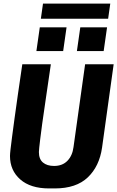

<svg xmlns="http://www.w3.org/2000/svg" viewBox="-20 -1046 657 1076"><path d="M255 10Q151 10 93.5 -40.5Q36 -91 36 -172Q36 -183 39 -209.5Q42 -236 47.5 -278Q53 -320 61 -379Q69 -438 80 -514.5Q91 -591 105 -686H265Q248 -569 236 -487.5Q224 -406 216.5 -352.5Q209 -299 205.5 -267.5Q202 -236 200 -219.5Q198 -203 198 -194Q198 -154 221 -135Q244 -116 283 -116Q330 -116 358 -145Q386 -174 392 -222L457 -686H617L552 -219Q537 -114 472 -52Q407 10 287 10ZM209 -941 221 -1026H598L586 -941ZM561 -760H411L430 -893H580ZM334 -760H184L203 -893H353Z"/></svg>

Font: Chivo Mono
Style: Bold Italic
Weight: 700
Italic angle: -8.05°
Monospace: yes
Version: Version 1.008